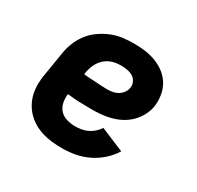

<svg xmlns="http://www.w3.org/2000/svg" viewBox="-124 -679 847 827"><g transform="rotate(30 300.0 -265.0)"><path d="M277 8Q252 8 227 5.5Q202 3 178.5 -4Q155 -11 134.5 -23Q114 -35 97.5 -51.5Q81 -68 69.5 -89.5Q58 -111 53 -134.5Q48 -158 48.5 -183.5Q49 -209 54 -234L72 -344Q76 -372 86.5 -399Q97 -426 115 -450Q133 -474 158 -491.5Q183 -509 210 -520Q237 -531 265.5 -534.5Q294 -538 322 -538Q350 -538 378 -534Q406 -530 431.5 -520Q457 -510 478 -493.5Q499 -477 512.5 -454Q526 -431 530.5 -403Q535 -375 531 -347Q527 -323 515 -300.5Q503 -278 485 -260Q467 -242 444.5 -230Q422 -218 397.5 -211.5Q373 -205 349.5 -203Q326 -201 302 -201Q272 -201 241.5 -202Q211 -203 182 -207Q179 -185 183.5 -164Q188 -143 201.5 -128.5Q215 -114 235.5 -108Q256 -102 277 -102Q292 -102 307.5 -104.5Q323 -107 338 -114Q353 -121 365.5 -132Q378 -143 387 -157L504 -108Q486 -79 460 -56Q434 -33 403.5 -18.5Q373 -4 341 2Q309 8 277 8ZM315 -309Q328 -309 342 -311Q356 -313 368.5 -320Q381 -327 390 -339Q399 -351 401 -364Q404 -379 397.5 -393Q391 -407 379 -414.5Q367 -422 351.5 -425Q336 -428 321 -428Q307 -428 293 -426Q279 -424 265.5 -418Q252 -412 240.5 -402Q229 -392 221 -379.5Q213 -367 208.5 -353.5Q204 -340 201 -326L200 -316Q214 -314 228.5 -313.5Q243 -313 257.5 -312Q272 -311 286 -310Q300 -309 315 -309Z"/></g></svg>

Font: Iosevka Curly XBdEx
Style: Italic
Weight: 800
Width: 7
Italic angle: -9°
Monospace: yes
Designer: Belleve Invis
Foundry: Belleve Invis
Version: Version 11.1.0; ttfautohint (v1.8.3)